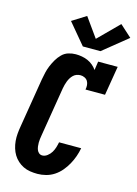

<svg xmlns="http://www.w3.org/2000/svg" viewBox="-144 -1065 822 1149"><g transform="rotate(15 266.5 -490.0)"><path d="M206 8Q183 8 160.5 4.5Q138 1 118.5 -8.5Q99 -18 83 -32.5Q67 -47 56 -65Q45 -83 38.5 -104.5Q32 -126 30 -148.5Q28 -171 30 -194Q32 -217 36 -240L86 -545Q90 -567 95 -589Q100 -611 109 -632.5Q118 -654 130 -674.5Q142 -695 159 -712Q176 -729 198.5 -736Q221 -743 244 -743Q263 -743 282.5 -739.5Q302 -736 319 -728.5Q336 -721 350.5 -709Q365 -697 376 -681L384 -735H505L475 -554H354Q357 -568 356 -581.5Q355 -595 348.5 -606Q342 -617 329.5 -623Q317 -629 304 -629Q292 -629 280.5 -625Q269 -621 260 -612.5Q251 -604 244.5 -593.5Q238 -583 233.5 -571.5Q229 -560 226 -548.5Q223 -537 221 -526L171 -221Q169 -209 167.5 -197.5Q166 -186 166 -174.5Q166 -163 167.5 -151.5Q169 -140 173 -130Q177 -120 185.5 -113Q194 -106 206 -106Q222 -106 237 -117.5Q252 -129 261 -144Q270 -159 275 -175.5Q280 -192 283 -208H420Q415 -181 406 -155.5Q397 -130 383.5 -105.5Q370 -81 351.5 -59Q333 -37 309.5 -21.5Q286 -6 259 1Q232 8 206 8ZM381 -799H272L164 -928L250 -982L335 -863L460 -988L533 -922Z"/></g></svg>

Font: Iosevka Curly Slab HvObl
Style: Regular
Weight: 900
Italic angle: -9°
Monospace: yes
Designer: Belleve Invis
Foundry: Belleve Invis
Version: Version 11.1.0; ttfautohint (v1.8.3)